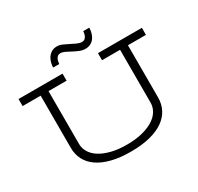

<svg xmlns="http://www.w3.org/2000/svg" viewBox="-177 -1063 1332 1290"><g transform="rotate(-30 488.5 -418.0)"><path d="M9.8 -670.9H351.1V-616.2H210.9V-206.1Q210.9 -172.4 228.8 -142.3Q246.6 -112.3 281.7 -89.8Q316.9 -67.4 368.7 -54.2Q420.4 -41 488.8 -41Q556.6 -41 608.4 -54.2Q660.2 -67.4 695.3 -89.8Q730.5 -112.3 748.3 -142.3Q766.1 -172.4 766.1 -206.1V-616.2H626V-670.9H966.8V-616.2H827.1V-210.9Q827.1 -160.6 805.9 -119.4Q784.7 -78.1 742.4 -48.6Q700.2 -19 636.7 -2.9Q573.2 13.2 488.8 13.2Q404.3 13.2 340.8 -2.9Q277.3 -19 234.9 -48.6Q192.4 -78.1 171.1 -119.4Q149.9 -160.6 149.9 -210.9V-616.2H9.8ZM661.1 -848.6Q661.1 -840.3 659.7 -828.9Q658.2 -817.4 654.3 -804.9Q650.4 -792.5 643.8 -780.5Q637.2 -768.6 627 -759Q616.7 -749.5 602.5 -743.7Q588.4 -737.8 569.3 -737.8Q546.4 -737.8 524.2 -747.1Q502 -756.3 481.2 -767.3Q460.4 -778.3 441.7 -787.6Q422.9 -796.9 407.2 -796.9Q392.6 -796.9 384.3 -789.6Q376 -782.2 371.8 -772.2Q367.7 -762.2 366.2 -752.4Q364.7 -742.7 364.3 -737.8H316.9Q316.9 -750 320.8 -769Q324.7 -788.1 335 -805.7Q345.2 -823.2 363.3 -835.9Q381.3 -848.6 410.2 -848.6Q429.2 -848.6 450.2 -839.4Q471.2 -830.1 492.4 -819.1Q513.7 -808.1 533.7 -798.8Q553.7 -789.6 571.3 -789.6Q585.9 -789.6 594.2 -796.9Q602.5 -804.2 606.9 -814Q611.3 -823.7 612.5 -833.5Q613.8 -843.3 614.3 -848.6Z"/></g></svg>

Font: Stint Ultra Expanded
Style: Regular
Weight: 400
Width: 7
Designer: Astigmatic (AOETI)
Foundry: Astigmatic (AOETI)
Version: Version 1.000